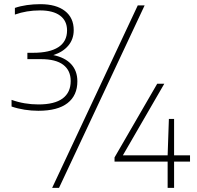

<svg xmlns="http://www.w3.org/2000/svg" viewBox="-20 -834 946 922"><path d="M351.5 -443.5Q351.5 -375.5 304.2 -338.8Q257 -302 164 -302Q131.5 -302 98 -307.2Q64.5 -312.5 35.5 -322.5V-354.5Q96.5 -332.5 164.5 -332.5Q242 -332.5 280.8 -361.2Q319.5 -390 319.5 -445Q319.5 -495.5 283.8 -522.8Q248 -550 177 -550H111.5V-580.5H139Q218.5 -580.5 260.2 -607.5Q302 -634.5 302 -688Q302 -734 268.5 -759Q235 -784 172 -784Q107.5 -784 51.5 -764V-796Q77.5 -805 109 -809.5Q140.5 -814 173.5 -814Q250 -814 292 -781.2Q334 -748.5 334 -689.5Q334 -646 308 -615Q282 -584 236 -569.5Q292 -558 321.8 -525.8Q351.5 -493.5 351.5 -443.5ZM230.5 68 641.5 -808H674.5L263.5 68ZM892.5 -88V-58H816V68H785V-58H530V-78L735 -432H769L570 -88H785L791 -263H816V-88Z"/></svg>

Font: Encode Sans Semi Expanded Thin
Style: Regular
Weight: 250
Width: 6
Designer: Multiple Designers
Foundry: Impallari Type
Version: Version 2.000